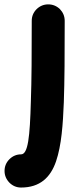

<svg xmlns="http://www.w3.org/2000/svg" viewBox="-102 -568 348 865"><path d="M115.2 -548.3C95.2 -548.3 77.6 -541 63 -526.9C48.3 -512.2 41 -494.6 41 -474.1C41 -324.2 40.5 -206.1 37.1 -112.8C32.7 49.8 24.4 127.4 -7.3 127.4C-27.3 127.4 -44.9 134.8 -59.6 149.4C-74.2 164.1 -81.5 181.6 -81.5 202.1C-81.5 222.2 -74.2 239.7 -59.6 254.9C-44.9 269.5 -27.3 276.9 -7.3 276.9C78.1 276.9 125.5 231.4 150.4 159.2C175.3 86.4 181.6 -8.8 185.5 -106.9C189 -203.1 189.5 -324.2 189.5 -474.1C189.5 -494.6 182.1 -512.2 168 -526.9C153.3 -541 135.7 -548.3 115.2 -548.3Z"/></svg>

Font: Mikhak ExtraBold
Style: Regular
Weight: 800
Designer: Amin Abedi
Version: Version 3.2